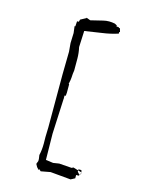

<svg xmlns="http://www.w3.org/2000/svg" viewBox="-124 -851 751 986"><g transform="rotate(15 251.5 -358.5)"><path d="M168.9 -117.7 169.4 -83Q169.4 -49.3 162.6 -20.5L165.5 0V10.7L159.7 25.9V28.3L167.5 42.5L178.7 54.7L180.7 49.8L190.9 58.6L241.2 49.3L349.6 59.1L371.6 47.4V29.8H385.3L395 11.7V10.3L348.1 -3.9L339.8 0.5L272.5 -4.4L241.2 0.5L201.7 -4.9L199.7 -143.6L208.5 -334.5H210L208.5 -336.4V-349.1H214.8L216.3 -366.2V-411.6H213.4L214.4 -417Q218.3 -433.1 219.2 -446.8Q220.2 -470.2 223.1 -485.8V-548.3Q223.1 -578.6 216.3 -608.9L220.2 -695.3Q270 -703.6 312 -709.2Q354 -714.8 395 -728V-736.8H399.4L394 -756.3H387.2V-760.3H374.5V-766.1L362.8 -772.5Q346.7 -775.9 331.5 -775.9Q315.9 -775.9 300.3 -772L235.8 -756.3L214.8 -764.2H214.4V-762.2L184.6 -746.1L181.2 -733.9H171.9L169.9 -706.5H166L170.4 -670.9L168.5 -617.2L172.4 -572.3L170.4 -453.1V-168.9Q168.9 -143.6 168.9 -117.7ZM375.5 11.2V-1.5H391.1L395.5 13.2L388.7 26.4Z"/></g></svg>

Font: Bakudai
Style: Light
Weight: 300
Version: Version 1.48